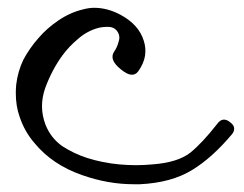

<svg xmlns="http://www.w3.org/2000/svg" viewBox="-20 -477 625 492"><path d="M334 -293.9Q319.3 -274.4 289.1 -299.8Q258.8 -324.2 272.5 -344.7Q280.3 -355.5 284.2 -371.1Q289.1 -385.7 279.3 -398.4Q271.5 -408.2 256.8 -408.2Q242.2 -408.2 231.4 -405.3Q203.1 -397.5 180.7 -377.9Q157.2 -358.4 140.6 -335.9Q113.3 -298.8 95.7 -251Q79.1 -203.1 96.7 -157.2Q110.4 -123 139.6 -102.5Q169.9 -83 203.1 -72.3Q243.2 -59.6 286.1 -55.7Q329.1 -51.8 370.1 -55.7Q435.5 -60.5 467.8 -85.9Q499 -111.3 537.1 -160.2Q550.8 -178.7 569.3 -164.1Q580.1 -156.2 580.1 -147.5Q580.1 -139.6 574.2 -132.8Q523.4 -72.3 471.7 -41Q418.9 -8.8 338.9 -4.9Q330.1 -4.9 322.3 -4.9Q256.8 -4.9 190.4 -28.3Q114.3 -54.7 68.4 -110.4Q43 -139.6 30.3 -177.7Q20.5 -205.1 20.5 -238.3Q20.5 -249 21.5 -259.8Q25.4 -293.9 40 -324.2Q55.7 -353.5 78.1 -378.9Q99.6 -404.3 129.9 -424.8Q160.2 -445.3 193.4 -453.1Q208 -457 221.7 -457Q254.9 -457 288.1 -439.5Q335.9 -414.1 348.6 -372.1Q354.5 -353.5 351.6 -334Q348.6 -314.5 334 -293.9Z"/></svg>

Font: Mrs Husband
Style: Regular
Weight: 400
Version: Version 1.0